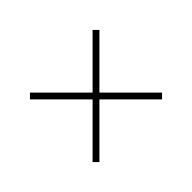

<svg xmlns="http://www.w3.org/2000/svg" viewBox="-98 -966 1196 1196"><g transform="rotate(45 500.0 -368.0)"><path d="M224 -62 194 -92 470 -368 194 -644 224 -674 500 -398 776 -674 806 -644 530 -368 806 -92 776 -62 500 -338Z"/></g></svg>

Font: Noto Serif SC
Style: Regular
Weight: 200
Designer: Ryoko NISHIZUKA 西塚涼子 (kana & ideographs); Frank Grießhammer (Latin, Greek & Cyrillic); Wenlong ZHANG 张文龙 (bopomofo); San
Foundry: Adobe
Version: Version 2.001;hotconv 1.1.0;makeotfexe 2.6.0